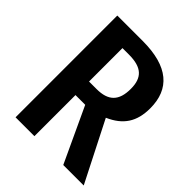

<svg xmlns="http://www.w3.org/2000/svg" viewBox="-195 -807 922 922"><g transform="rotate(45 266.5 -345.5)"><path d="M389 0H528L373 -305C455 -341 492 -397 492 -488C492 -619 411 -691 238 -691H65V0H193V-279H259ZM193 -371V-598H237C325 -598 360 -563 360 -488C360 -407 324 -371 244 -371Z"/></g></svg>

Font: Fira Sans Condensed Medium
Style: Regular
Weight: 500
Width: 3
Designer: Carrois Corporate & Edenspiekermann AG
Foundry: Carrois Corporate GbR & Edenspiekermann AG
Version: Version 4.202;PS 004.202;hotconv 1.0.88;makeotf.lib2.5.64775